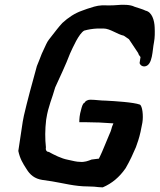

<svg xmlns="http://www.w3.org/2000/svg" viewBox="-20 -798 688 828"><path d="M78 -273 64 -180C63 -172 61 -158 59 -147C66 -114 78 -94 95 -68C109 -45 129 -27 163 -22L204 -16C253 -8 303 6 359 6L386 7L405 9L423 10C463 -7 495 -34 522 -73C541 -106 554 -135 566 -163C573 -182 580 -202 586 -229C588 -241 591 -254 594 -269C599 -299 594 -342 583 -347C556 -357 475 -362 436 -364C413 -364 392 -368 369 -368C358 -368 347 -362 344 -354C337 -354 332 -334 330 -326C323 -302 322 -286 322 -271H350L393 -270H403L469 -266L463 -251C462 -245 459 -238 457 -231L451 -217C440 -192 422 -145 410 -121C408 -118 407 -116 407 -114C401 -113 390 -112 375 -110C360 -104 344 -98 325 -100C310 -100 296 -104 273 -109C245 -114 214 -130 190 -143C179 -143 176 -154 178 -163C174 -198 174 -240 179 -281L180 -287C188 -339 205 -374 218 -421C236 -461 264 -519 282 -567C294 -593 320 -653 343 -666C361 -671 379 -674 400 -675H427C454 -675 486 -650 514 -644C521 -639 528 -634 536 -629L576 -569C577 -563 582 -557 586 -552L582 -526C585 -516 595 -510 606 -512C639 -518 637 -583 644 -615C648 -636 648 -658 647 -680C646 -709 636 -746 608 -752C594 -759 577 -763 560 -769C543 -778 511 -779 483 -776C463 -774 441 -775 420 -775C396 -774 375 -766 356 -760C348 -757 342 -755 334 -752C302 -741 274 -722 249 -699C233 -682 219 -663 204 -644C196 -633 186 -623 179 -607C175 -598 166 -579 160 -566C154 -549 146 -531 139 -513C121 -449 96 -356 83 -299Z"/></svg>

Font: Vapor
Style: Obl
Weight: 400
Foundry: Cannot Into Space Fonts
Version: Version 0.179